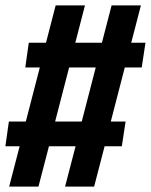

<svg xmlns="http://www.w3.org/2000/svg" viewBox="-23 -694 561 714"><path d="M441 -443 389 -242H444L430 -150H366L327 0H219L258 -150H159L120 0H11L50 -150H-3L10 -242H73L125 -443H71L84 -535H148L184 -674H293L257 -535H356L392 -674H501L465 -535H518L504 -443ZM333 -443H234L182 -242H281Z"/></svg>

Font: Fira Sans Condensed SemiBold
Style: Italic
Weight: 600
Width: 3
Italic angle: -8°
Designer: bBox Type GmbH & Carrois Corporate GbR & Edenspiekermann AG
Foundry: bBox Type GmbH & Carrois Corporate GbR & Edenspiekermann AG
Version: Version 4.301